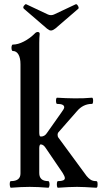

<svg xmlns="http://www.w3.org/2000/svg" viewBox="-20 -876 478 900"><path d="M31 4Q28 4 26.5 -4Q25 -12 26 -19.5Q27 -27 31 -27Q76 -27 76 -63V-575Q76 -604 66.5 -620.5Q57 -637 40 -637Q36 -637 34.5 -644.5Q33 -652 34.5 -659.5Q36 -667 40 -667Q64 -667 92 -681.5Q120 -696 142 -718Q149 -726 157 -726Q166 -726 166 -717Q164 -697 164 -675Q164 -653 164 -630V-255Q164 -247 165.5 -241.5Q167 -236 172 -236Q190 -236 201 -254L268 -349Q281 -366 281 -373Q281 -389 248 -389Q244 -389 243 -396.5Q242 -404 243 -411Q244 -418 248 -418Q270 -417 288 -416Q306 -415 330 -415Q354 -415 371.5 -415.5Q389 -416 411 -418Q415 -418 416 -411Q417 -404 416 -396.5Q415 -389 411 -389Q369 -389 340 -354L254 -256Q252 -254 251 -250.5Q250 -247 250 -246Q250 -243 250.5 -239Q251 -235 253 -232L386 -51Q395 -40 405 -33.5Q415 -27 431 -27Q436 -27 437 -19.5Q438 -12 437 -4Q436 4 431 4Q397 2 378.5 1Q360 0 341 0Q320 0 301.5 1Q283 2 252 4Q248 4 247 -4Q246 -12 247 -19.5Q248 -27 252 -27Q284 -27 284 -41Q284 -49 274 -65L193 -184Q183 -199 171 -199Q167 -199 165.5 -193.5Q164 -188 164 -181V-65Q164 -27 206 -27Q210 -27 211.5 -19.5Q213 -12 211.5 -4Q210 4 206 4Q178 2 160 1Q142 0 119 0Q96 0 78 1Q60 2 31 4ZM219 -733Q214 -733 209.5 -735.5Q205 -738 200 -742L92 -835Q86 -841 92.5 -849.5Q99 -858 103 -856L205 -808Q219 -802 233 -808L335 -856Q340 -858 345.5 -848.5Q351 -839 347 -835L239 -742Q227 -733 219 -733Z"/></svg>

Font: Junicode Two Beta Condensed Medium
Style: Regular
Weight: 500
Width: 3
Designer: Peter S. Baker
Foundry: Briery Creek Software
Version: Version 1.053; ttfautohint (v1.8.4)